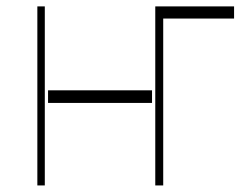

<svg xmlns="http://www.w3.org/2000/svg" viewBox="-20 -565 755 585"><path d="M693.2 -545.5V-508.5H477.3V0H453.1V-545.5ZM116.5 -545.5V0H93.8V-545.5ZM443.2 -289.8V-251.4H126.4V-289.8Z"/></svg>

Font: Inter UI Thin
Style: Regular
Weight: 100
Designer: Rasmus Andersson
Foundry: rsms
Version: 3.2;8d6f07862